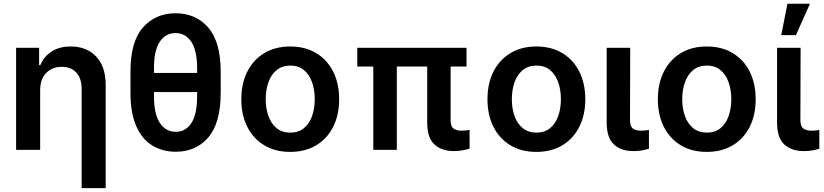

<svg xmlns="http://www.w3.org/2000/svg" viewBox="-20 -801 4403 1026"><path d="M194.6 -319.6V0H66.1V-545.5H188.9V-452.8H195.3Q214.1 -498.6 255.5 -525.6Q296.9 -552.6 358 -552.6Q442.8 -552.6 493.8 -499.1Q544.7 -445.7 544.7 -347.3V204.5H416.2V-327.4Q416.2 -381.7 388.1 -412.8Q360.1 -443.9 310 -443.9Q259.6 -443.9 227.1 -411.4Q194.6 -378.9 194.6 -319.6Z M1159.4 -417.3V-305Q1159.1 -143.5 1093.2 -66.8Q1027.3 9.9 919.7 9.9Q847.7 9.9 793 -24Q738.3 -57.9 707.7 -127.7Q677.2 -197.4 677.2 -305V-417.3Q676.8 -577.8 743.6 -653.9Q810.4 -730.1 918.3 -730.1Q1026.3 -730.1 1092.7 -653.9Q1159.1 -577.8 1159.4 -417.3ZM802.9 -411.2H1033.4V-436.8Q1033 -533.4 1001.6 -578.8Q970.2 -624.3 918.3 -624.3Q864.3 -624.3 833.5 -577.4Q802.6 -530.5 802.9 -436.8ZM1033.4 -287.3V-308.9H802.9V-287.3Q802.6 -192.1 834 -144.4Q865.4 -96.6 919.7 -96.6Q971.2 -96.6 1002.1 -142.6Q1033 -188.6 1033.4 -287.3Z M1530.9 10.7Q1451 10.7 1392.4 -24.5Q1333.8 -59.7 1301.7 -123Q1269.5 -186.4 1269.5 -270.6Q1269.5 -355.1 1301.7 -418.5Q1333.8 -481.9 1392.4 -517.2Q1451 -552.6 1530.9 -552.6Q1610.8 -552.6 1669.6 -517.2Q1728.3 -481.9 1760.3 -418.5Q1792.3 -355.1 1792.3 -270.6Q1792.3 -186.4 1760.3 -123Q1728.3 -59.7 1669.6 -24.5Q1610.8 10.7 1530.9 10.7ZM1531.6 -92.3Q1575.3 -92.3 1604.2 -116.1Q1633.2 -139.9 1647.5 -180.6Q1661.9 -221.2 1661.9 -271Q1661.9 -321 1647.5 -361.7Q1633.2 -402.3 1604.2 -426.5Q1575.3 -450.6 1531.6 -450.6Q1487.6 -450.6 1458.3 -426.5Q1429 -402.3 1414.4 -361.7Q1399.9 -321 1399.9 -271Q1399.9 -221.2 1414.4 -180.6Q1429 -139.9 1458.3 -116.1Q1487.6 -92.3 1531.6 -92.3Z M2473 -545.5V-445.3H2388.1V-158.7Q2388.1 -124.3 2404.3 -113.5Q2420.5 -102.6 2446.7 -102.6Q2459.2 -102.6 2470.5 -104Q2481.9 -105.5 2489.3 -106.9V-6.4Q2473.4 -1.8 2452.4 2.3Q2431.5 6.4 2405.2 6.4Q2340.9 6.4 2301.8 -28.8Q2262.8 -63.9 2262.8 -147V-445.3H2100.5V0H1974.8V-445.3H1889.2V-545.5Z M2846.2 10.7Q2766.3 10.7 2707.7 -24.5Q2649.1 -59.7 2617 -123Q2584.9 -186.4 2584.9 -270.6Q2584.9 -355.1 2617 -418.5Q2649.1 -481.9 2707.7 -517.2Q2766.3 -552.6 2846.2 -552.6Q2926.1 -552.6 2984.9 -517.2Q3043.7 -481.9 3075.6 -418.5Q3107.6 -355.1 3107.6 -270.6Q3107.6 -186.4 3075.6 -123Q3043.7 -59.7 2984.9 -24.5Q2926.1 10.7 2846.2 10.7ZM2846.9 -92.3Q2890.6 -92.3 2919.6 -116.1Q2948.5 -139.9 2962.9 -180.6Q2977.3 -221.2 2977.3 -271Q2977.3 -321 2962.9 -361.7Q2948.5 -402.3 2919.6 -426.5Q2890.6 -450.6 2846.9 -450.6Q2802.9 -450.6 2773.6 -426.5Q2744.3 -402.3 2729.8 -361.7Q2715.2 -321 2715.2 -271Q2715.2 -221.2 2729.8 -180.6Q2744.3 -139.9 2773.6 -116.1Q2802.9 -92.3 2846.9 -92.3Z M3221.9 -545.5H3347.7L3346.6 -158.7Q3346.9 -124.3 3363.3 -113.5Q3379.6 -102.6 3405.5 -102.6Q3418.7 -102.6 3429.7 -104Q3440.7 -105.5 3447.8 -106.9V-6.4Q3431.8 -1.1 3410.7 2.7Q3389.6 6.4 3364.3 6.4Q3300.1 6.4 3261 -28.8Q3221.9 -63.9 3221.9 -147Z M3756.7 10.7Q3676.8 10.7 3618.3 -24.5Q3559.7 -59.7 3527.5 -123Q3495.4 -186.4 3495.4 -270.6Q3495.4 -355.1 3527.5 -418.5Q3559.7 -481.9 3618.3 -517.2Q3676.8 -552.6 3756.7 -552.6Q3836.6 -552.6 3895.4 -517.2Q3954.2 -481.9 3986.2 -418.5Q4018.1 -355.1 4018.1 -270.6Q4018.1 -186.4 3986.2 -123Q3954.2 -59.7 3895.4 -24.5Q3836.6 10.7 3756.7 10.7ZM3757.5 -92.3Q3801.1 -92.3 3830.1 -116.1Q3859 -139.9 3873.4 -180.6Q3887.8 -221.2 3887.8 -271Q3887.8 -321 3873.4 -361.7Q3859 -402.3 3830.1 -426.5Q3801.1 -450.6 3757.5 -450.6Q3713.4 -450.6 3684.1 -426.5Q3654.8 -402.3 3640.3 -361.7Q3625.7 -321 3625.7 -271Q3625.7 -221.2 3640.3 -180.6Q3654.8 -139.9 3684.1 -116.1Q3713.4 -92.3 3757.5 -92.3Z M4132.5 -545.5H4258.2L4257.1 -158.7Q4257.5 -124.3 4273.8 -113.5Q4290.1 -102.6 4316.1 -102.6Q4329.2 -102.6 4340.2 -104Q4351.2 -105.5 4358.3 -106.9V-6.4Q4342.3 -1.1 4321.2 2.7Q4300.1 6.4 4274.9 6.4Q4210.6 6.4 4171.5 -28.8Q4132.5 -63.9 4132.5 -147ZM4154.8 -613.3 4187.9 -781.2H4308.2L4233.3 -613.3Z"/></svg>

Font: Inter UI Semi Bold
Style: Regular
Weight: 600
Designer: Rasmus Andersson
Foundry: rsms
Version: 3.2;8d6f07862